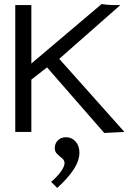

<svg xmlns="http://www.w3.org/2000/svg" viewBox="-20 -648 665 943"><path d="M492 5 211 -317 134 -257V0H55V-623H134V-336L479 -628Q493 -626 508.5 -624.5Q524 -623 539 -623H571L271 -359L591 0ZM261 275 231 245Q260 221 278.5 195.5Q297 170 297 153Q297 139 285 129.5Q273 120 261 108.5Q249 97 249 80Q249 57 264 41.5Q279 26 305 26Q332 26 351 47Q370 68 370 101Q370 141 342 184Q314 227 261 275Z"/></svg>

Font: Inconsolata Expanded
Style: Regular
Weight: 400
Width: 7
Monospace: yes
Designer: Raph Levien, Cyreal, Brenton Simpson
Foundry: Raph Levien, Cyreal, Google
Version: Version 3.100; ttfautohint (v1.8.4.7-5d5b)